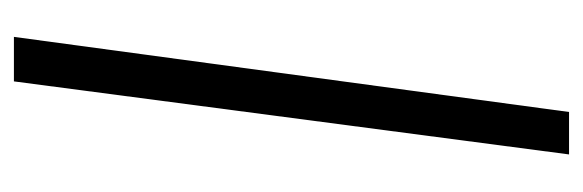

<svg xmlns="http://www.w3.org/2000/svg" viewBox="-301 -482 838 276"><g transform="rotate(-90 118.0 -344.0)"><path d="M34 55 139 -743H203L95 55Z"/></g></svg>

Font: Saira UltraCondensed Medium
Style: Regular
Weight: 500
Width: 1
Designer: Hector Gatti with collaboration of the Omnibus-Type team
Foundry: Omnibus-Type
Version: Version 1.101